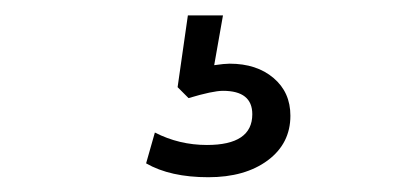

<svg xmlns="http://www.w3.org/2000/svg" viewBox="-20 -41 550 256"><path d="M257.8 195.3Q207 195.3 174.8 176.8L186.5 135.7Q218.8 152.3 255.9 152.3Q316.4 152.3 316.4 111.3Q316.4 80.1 277.3 80.1Q263.7 80.1 231.4 89.8L216.8 75.2L230.5 -20.5H277.3L265.6 45.9Q279.3 43.9 286.1 43.9Q322.3 43.9 344.7 63Q367.2 82 367.2 113.3Q367.2 150.4 336.9 172.9Q306.6 195.3 257.8 195.3Z"/></svg>

Font: Min Sans Light
Style: Regular
Weight: 300
Designer: Jinseong-Kim, NotoSansCJK, Nunito
Foundry: Jinseong-Kim
Version: Version 1.400;Glyphs 3.1.2 (3151)